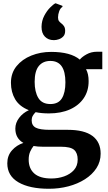

<svg xmlns="http://www.w3.org/2000/svg" viewBox="-20 -874 650 1158"><path d="M275 264.5Q158.5 264.5 91.2 225.5Q24 186.5 24 111Q24 64.5 52.2 32.8Q80.5 1 121 -12Q72.5 -40 72.5 -98.5Q72.5 -133 95.2 -163Q118 -193 154 -209.5Q97 -232 71.5 -275.2Q46 -318.5 46 -374.5Q46 -433.5 79.8 -475Q113.5 -516.5 168.8 -538.8Q224 -561 288.5 -561Q405.5 -561 461.5 -514.5Q473 -530 501.5 -546Q530 -562 565 -562H597V-456.5H499Q514.5 -428 514.5 -385.5Q515 -326.5 485.5 -282.5Q456 -238.5 402 -214.2Q348 -190 275 -190Q230 -190 195 -197.5Q184 -187 177.5 -175.2Q171 -163.5 171 -148.5Q171 -117 195.8 -104Q220.5 -91 280.5 -91H389Q488 -91 537.5 -54.2Q587 -17.5 587 53Q587 101 561.8 140Q536.5 179 492.5 207Q448.5 235 392.5 249.8Q336.5 264.5 275 264.5ZM284 -246.5Q332 -246.5 353.2 -280.8Q374.5 -315 374.5 -377.5Q374.5 -506.5 284 -506.5Q239 -506.5 214 -475.8Q189 -445 189 -380.5Q189 -320 211.2 -283.2Q233.5 -246.5 284 -246.5ZM290 202.5Q330.5 202.5 366.8 189.8Q403 177 425.8 151.8Q448.5 126.5 448.5 88.5Q448.5 49 427.2 30Q406 11 347.5 11H239Q207.5 11 182.5 6.5Q171 20.5 162 40.5Q153 60.5 153 89Q153 142.5 187 172.5Q221 202.5 290 202.5ZM303.5 -632Q271.5 -632 251 -652.8Q230.5 -673.5 230.5 -712Q231 -749 247 -779.2Q263 -809.5 283 -829.2Q303 -849 314 -854H316L356 -839L357 -832.5Q344.5 -826 337.2 -806.8Q330 -787.5 330 -769Q330 -754 336.2 -746.2Q342.5 -738.5 350.5 -732.5Q359 -726.5 366 -716Q373 -705.5 373 -688Q373 -666.5 361.8 -654.5Q350.5 -642.5 335 -637.2Q319.5 -632 306.5 -632Z"/></svg>

Font: Merriweather Text Regular
Style: Bold
Weight: 700
Designer: Eben Sorkin
Foundry: Eben Sorkin
Version: Version 2.100; ttfautohint (v1.7.19-72a1) -l 8 -r 50 -G 200 